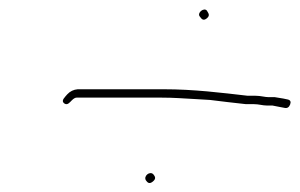

<svg xmlns="http://www.w3.org/2000/svg" viewBox="-20 -500 645 413"><path d="M293.9 -112C297.1 -107.8 300.7 -102.9 308.8 -109.5C316.9 -116.1 313.1 -120.8 309.9 -125C302.4 -133 288 -121.3 293.9 -112ZM410.1 -464C413.4 -459.8 416.8 -454 424.8 -460.5C433.1 -467.2 427.6 -472.2 425.1 -477C419 -485 402.6 -472 410.1 -464ZM554 -273H566C569.9 -272.3 575 -271.3 581.3 -270L591.9 -268C597.6 -266.7 601.6 -269 604 -275C606.4 -281 604.7 -284.7 599 -286L589.5 -288C581.8 -289.3 575.7 -290.3 571.2 -291H558.2C549.6 -291 541 -294 529.9 -294H512.9C456.1 -300.5 397.4 -308 332.1 -308H147.1C138.3 -307.3 130.8 -303.7 124.6 -297C120.2 -291.5 110.5 -283.7 117.7 -278C128.5 -269.5 133.8 -290 145 -290H328C354.3 -290 373.2 -288.3 398.3 -287L431.8 -285C458.2 -281.8 481.8 -278.8 508.7 -276H525.7C536.7 -276 544.8 -273 554 -273Z"/></svg>

Font: HoneyBee
Style: BLnIt
Weight: 100
Foundry: Cannot Into Space Fonts
Version: Version 0.89